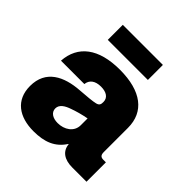

<svg xmlns="http://www.w3.org/2000/svg" viewBox="-191 -837 984 984"><g transform="rotate(45 301.0 -345.5)"><path d="M202.1 9.3C281.7 9.3 337.4 -12.7 375 -71.3H377C381.3 -25.4 416 0 474.6 0H577.6V-140.6H559.1C540.5 -140.6 532.7 -149.4 532.7 -170.4V-345.7C532.7 -461.4 448.2 -527.3 293 -527.3C138.7 -527.3 54.2 -461.4 46.4 -346.2H215.8C219.2 -378.9 244.1 -397.5 286.1 -397.5C325.7 -397.5 350.1 -380.4 350.1 -350.6C350.1 -334.5 348.1 -323.7 328.6 -318.8C310.1 -314 265.1 -310.1 222.7 -307.1C115.2 -299.8 25.9 -256.8 25.9 -142.6C25.9 -40.5 98.6 9.3 202.1 9.3ZM260.3 -107.9C224.1 -107.9 198.7 -124.5 198.7 -152.8C198.7 -181.6 227.1 -197.8 259.3 -208.5C289.6 -219.2 318.4 -227.1 352.1 -233.4V-184.1C352.1 -135.7 308.1 -107.9 260.3 -107.9ZM431.2 -700.2H140.6V-591.3H431.2Z"/></g></svg>

Font: Raveo Display Display ExtraBold
Style: Regular
Weight: 800
Designer: Jakub Foglar, Rasmus Andersson (Inter)
Foundry: Jakubfoglar.com
Version: Version 1.100;Glyphs 3.2.3 (3260)